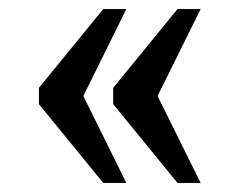

<svg xmlns="http://www.w3.org/2000/svg" viewBox="-20 -482 529 424"><path d="M372 -78H423L328 -270L423 -462H372L230 -288V-252ZM208 -78H259L164 -270L259 -462H208L66 -288V-252Z"/></svg>

Font: Noto Serif Ethiopic SemiCondensed Medium
Style: Regular
Weight: 500
Width: 4
Designer: Monotype Design Team
Foundry: Monotype Imaging Inc.
Version: Version 2.102